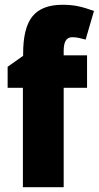

<svg xmlns="http://www.w3.org/2000/svg" viewBox="-20 -785 414 805"><path d="M345 -417H247V0H76V-417H12V-505L77 -551V-560Q77 -669 116.5 -717Q156 -765 242 -765Q278 -765 307 -759Q336 -753 374 -739L339 -619Q325 -623 311 -626Q297 -629 282 -629Q247 -629 247 -572V-553H345Z"/></svg>

Font: Noto Sans Myanmar UI Condensed Black
Style: Regular
Weight: 900
Width: 3
Designer: Monotype Design Team
Foundry: Monotype Imaging Inc.
Version: Version 2.103; ttfautohint (v1.8.4.7-5d5b)